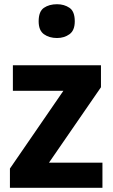

<svg xmlns="http://www.w3.org/2000/svg" viewBox="-20 -889 537 909"><path d="M27 0V-91L280 -459H41V-580H458V-476L212 -119H465V0ZM250 -709Q213 -709 188 -727Q163 -745 163 -788Q163 -835 188 -852Q213 -869 250 -869Q284 -869 309 -852Q334 -835 334 -788Q334 -745 309 -727Q284 -709 250 -709Z"/></svg>

Font: Menbere
Style: Regular
Weight: 400
Designer: Aleme Tadesse
Foundry: Sorkin Type Co
Version: Version 1.000